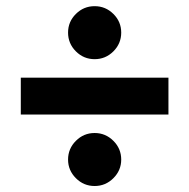

<svg xmlns="http://www.w3.org/2000/svg" viewBox="-20 -664 626 635"><path d="M48.8 -285.2V-407.2H537.1V-285.2ZM293 -48.8Q256.8 -48.8 231 -74.7Q205.1 -100.6 205.1 -136.2Q205.1 -172.4 231 -198.2Q256.8 -224.1 293 -224.1Q329.1 -224.1 355 -198.2Q380.9 -172.4 380.9 -136.2Q380.9 -100.6 355 -74.7Q329.1 -48.8 293 -48.8ZM293 -468.3Q256.8 -468.3 231 -494.1Q205.1 -520 205.1 -556.2Q205.1 -592.3 231 -617.9Q256.8 -643.6 293 -643.6Q329.1 -643.6 355 -617.9Q380.9 -592.3 380.9 -556.2Q380.9 -520 355 -494.1Q329.1 -468.3 293 -468.3Z"/></svg>

Font: Cascadia Code PL
Style: Bold
Weight: 700
Monospace: yes
Designer: Aaron Bell
Foundry: Saja Typeworks
Version: Version 2404.023; ttfautohint (v1.8.4)